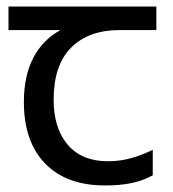

<svg xmlns="http://www.w3.org/2000/svg" viewBox="-20 -557 530 587"><path d="M301 10Q183 10 118 -57Q53 -124 53 -245Q53 -325 82 -380.5Q111 -436 165 -465H6V-537H458V-465H345Q251 -465 197.5 -411.5Q144 -358 144 -252Q144 -165 187 -114.5Q230 -64 310 -64Q347 -64 381 -73.5Q415 -83 447 -99V-21Q418 -5 383 2.5Q348 10 301 10Z"/></svg>

Font: hindi15
Style: Regular
Weight: 400
Designer: Jelle Bosma - Monotype Design Team
Foundry: Monotype Imaging Inc.
Version: Version 2.006